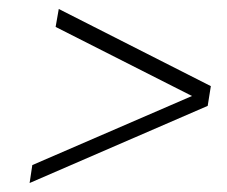

<svg xmlns="http://www.w3.org/2000/svg" viewBox="-20 -532 506 428"><path d="M443 -296 46 -124 52 -164 408 -318 104 -472 111 -512 450 -340Z"/></svg>

Font: Judson
Style: Italic
Weight: 400
Italic angle: -9.5°
Version: Version 20110429